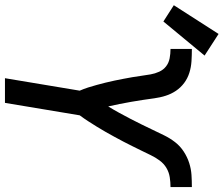

<svg xmlns="http://www.w3.org/2000/svg" viewBox="-174 -798 880 755"><g transform="rotate(90 265.5 -420.0)"><path d="M195 0 244 -294Q237 -310 231.5 -327Q226 -344 221.5 -361Q217 -378 212.5 -395.5Q208 -413 204.5 -430.5Q201 -448 197.5 -465.5Q194 -483 191 -501Q188 -519 185.5 -537Q183 -555 180 -572.5Q177 -590 169.5 -606.5Q162 -623 148.5 -633.5Q135 -644 117 -647.5Q99 -651 80 -651V-735Q104 -735 128 -733.5Q152 -732 174 -725Q196 -718 214 -704.5Q232 -691 244.5 -672.5Q257 -654 264 -632Q271 -610 274 -587.5Q277 -565 280.5 -542Q284 -519 288 -496Q292 -473 296.5 -450.5Q301 -428 306 -406Q319 -427 331 -449Q343 -471 354.5 -493Q366 -515 377 -537.5Q388 -560 398.5 -582Q409 -604 420 -626.5Q431 -649 446.5 -669Q462 -689 483.5 -703Q505 -717 528.5 -724.5Q552 -732 575.5 -733.5Q599 -735 623 -735V-651Q604 -651 584.5 -648Q565 -645 548 -635Q531 -625 518.5 -608Q506 -591 497.5 -573Q489 -555 480 -537Q471 -519 462.5 -501.5Q454 -484 444.5 -466Q435 -448 425.5 -430.5Q416 -413 406 -395.5Q396 -378 385.5 -361Q375 -344 364 -327Q353 -310 341 -294L292 0ZM-28 -623 -92 -664 21 -840 106 -785Z"/></g></svg>

Font: Iosevka Curly Medium Extended
Style: Italic
Weight: 500
Width: 7
Italic angle: -9°
Monospace: yes
Designer: Belleve Invis
Foundry: Belleve Invis
Version: Version 11.1.0; ttfautohint (v1.8.3)